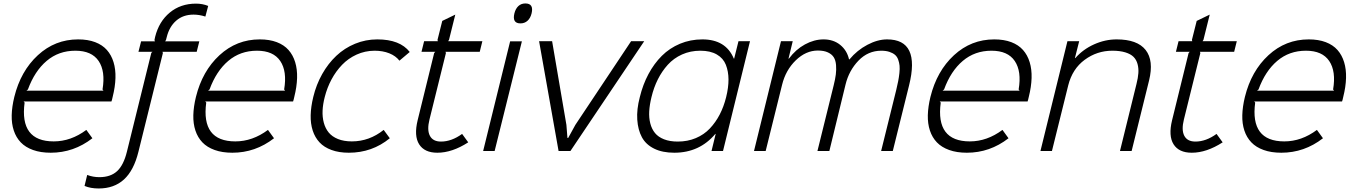

<svg xmlns="http://www.w3.org/2000/svg" viewBox="-20 -866 7769 1101"><path d="M131.8 -346.2H573.2L567.9 -353Q585.4 -457 545.7 -516.1Q505.9 -575.2 412.1 -575.2Q316.4 -575.2 247.6 -516.8Q178.7 -458.5 140.1 -353ZM626 -310.1Q625 -303.2 622.3 -294.4Q619.6 -285.6 619.1 -284.2H115.2L121.1 -277.8Q91.3 -55.2 288.1 -55.2Q386.7 -55.2 475.1 -121.1L509.8 -73.2Q402.8 9.8 271 9.8Q212.9 9.8 169.4 -5.9Q126 -21.5 99.1 -49.6Q72.3 -77.6 59.1 -117.4Q45.9 -157.2 47.1 -205.6Q48.3 -253.9 62 -310.1Q98.6 -458.5 197 -549.3Q295.4 -640.1 428.2 -640.1Q483.9 -640.1 525.6 -624.3Q567.4 -608.4 593 -579.3Q618.7 -550.3 631.1 -509.5Q643.6 -468.8 642.1 -418.5Q640.6 -368.2 626 -310.1Z M847.7 -563 854 -568.8H773.9L789.1 -628.9H868.7L865.7 -636.2L869.6 -654.8Q891.6 -742.7 953.6 -793.9Q1015.6 -845.2 1104 -845.2Q1141.6 -845.2 1173.8 -832L1157.7 -771Q1123 -782.2 1089.8 -782.2Q1030.3 -782.2 990.5 -747.6Q950.7 -712.9 936 -652.8L931.6 -636.2L926.8 -628.9H1123L1107.9 -568.8H911.6L914.1 -562L773.9 3.9Q747.6 111.3 690.9 163.1Q634.3 214.8 545.9 214.8Q499 214.8 464.8 200.2L480 137.2Q513.2 149.9 549.8 149.9Q613.8 149.9 651.4 115.5Q689 81.1 708 2.9Z M1173.3 -346.2H1614.7L1609.4 -353Q1627 -457 1587.2 -516.1Q1547.4 -575.2 1453.6 -575.2Q1357.9 -575.2 1289.1 -516.8Q1220.2 -458.5 1181.6 -353ZM1667.5 -310.1Q1666.5 -303.2 1663.8 -294.4Q1661.1 -285.6 1660.6 -284.2H1156.7L1162.6 -277.8Q1132.8 -55.2 1329.6 -55.2Q1428.2 -55.2 1516.6 -121.1L1551.3 -73.2Q1444.3 9.8 1312.5 9.8Q1254.4 9.8 1210.9 -5.9Q1167.5 -21.5 1140.6 -49.6Q1113.8 -77.6 1100.6 -117.4Q1087.4 -157.2 1088.6 -205.6Q1089.8 -253.9 1103.5 -310.1Q1140.1 -458.5 1238.5 -549.3Q1336.9 -640.1 1469.7 -640.1Q1525.4 -640.1 1567.1 -624.3Q1608.9 -608.4 1634.5 -579.3Q1660.2 -550.3 1672.6 -509.5Q1685.1 -468.8 1683.6 -418.5Q1682.1 -368.2 1667.5 -310.1Z M2180.2 -121.1 2215.3 -73.2Q2113.8 9.8 1980.5 9.8Q1923.8 9.8 1881.1 -5.9Q1838.4 -21.5 1812.3 -49.6Q1786.1 -77.6 1773.2 -117.4Q1760.3 -157.2 1761.5 -205.6Q1762.7 -253.9 1776.4 -310.1Q1793.5 -380.9 1827.6 -441.4Q1861.8 -502 1908.7 -546.1Q1955.6 -590.3 2016.1 -615.2Q2076.7 -640.1 2143.6 -640.1Q2273.4 -640.1 2329.6 -567.9L2270.5 -518.1Q2249.5 -545.4 2212.4 -560.3Q2175.3 -575.2 2127.4 -575.2Q2072.8 -574.7 2024.9 -553Q1977.1 -531.2 1941.7 -494.4Q1906.2 -457.5 1881.1 -410.6Q1856 -363.8 1842.3 -310.1Q1831.5 -268.6 1829.8 -231.7Q1828.1 -194.8 1836.9 -162.1Q1845.7 -129.4 1865 -106Q1884.3 -82.5 1918 -68.8Q1951.7 -55.2 1997.6 -55.2Q2097.7 -55.2 2180.2 -121.1Z M2629.9 -98.1 2665 -49.8Q2572.8 9.8 2487.8 9.8Q2414.1 9.8 2383.5 -38.6Q2353 -86.9 2375 -176.8L2469.7 -562L2476.1 -568.8H2397L2412.1 -629.9H2490.7L2488.8 -637.2L2516.1 -746.1L2590.8 -782.2L2554.7 -637.2L2549.8 -629.9H2746.1L2731 -568.8H2534.7L2537.1 -562L2442.9 -181.2Q2427.7 -120.6 2445.1 -87.4Q2462.4 -54.2 2508.8 -54.2Q2569.3 -54.2 2629.9 -98.1Z M2972.7 -628.9 2816.4 0H2750.5L2905.3 -628.9ZM3028.3 -789.1Q3021.5 -761.7 3004.9 -746.8Q2988.3 -731.9 2964.4 -731.9Q2916 -731.9 2929.7 -789.1Q2936.5 -816.4 2952.6 -831.3Q2968.8 -846.2 2992.7 -846.2Q3042 -846.2 3028.3 -789.1Z M3599.1 -629.9H3674.3L3251 0H3183.1L3071.3 -629.9H3146L3228 -149.9L3233.9 -75.2H3238.3L3279.3 -149.9Z M4144 -309.1Q4157.7 -364.3 4157.5 -410.6Q4157.2 -457 4142.3 -494.6Q4127.4 -532.2 4090.3 -553.7Q4053.2 -575.2 3996.1 -575.2Q3939 -575.2 3891.1 -553.7Q3843.3 -532.2 3809.3 -494.6Q3775.4 -457 3752.2 -410.6Q3729 -364.3 3715.8 -309.1Q3705.1 -265.6 3702.9 -228.3Q3700.7 -190.9 3709 -158.4Q3717.3 -126 3736.1 -103Q3754.9 -80.1 3788.1 -67.1Q3821.3 -54.2 3866.7 -54.2Q3922.9 -54.2 3970 -74Q4017.1 -93.8 4050.5 -129.2Q4084 -164.6 4107.2 -209.5Q4130.4 -254.4 4144 -309.1ZM4280.8 -629.9 4126 0H4060.1L4084 -98.1H4082Q3991.2 9.8 3846.7 9.8Q3778.3 9.8 3731 -13.7Q3683.6 -37.1 3660.9 -79.1Q3638.2 -121.1 3634.3 -179.9Q3630.4 -238.8 3648.9 -309.1Q3666.5 -381.3 3698.5 -441.2Q3730.5 -501 3775.1 -545.7Q3819.8 -590.3 3879.4 -615.2Q3939 -640.1 4007.8 -640.1Q4142.1 -640.1 4188 -529.8H4189.9L4214.8 -629.9Z M5192.9 -376 5099.6 0H5032.7L5119.6 -351.1Q5126.5 -379.9 5130.6 -401.1Q5134.8 -422.4 5137.5 -447Q5140.1 -471.7 5138.4 -489.3Q5136.7 -506.8 5130.6 -523.9Q5124.5 -541 5112.3 -551.5Q5100.1 -562 5080.3 -568.6Q5060.5 -575.2 5033.7 -575.2Q4957.5 -575.2 4902.8 -518.3Q4848.1 -461.4 4828.6 -380.9L4735.8 0H4667.5L4760.7 -377Q4769.5 -412.1 4772.9 -439Q4776.4 -465.8 4774.2 -492.9Q4772 -520 4761.2 -537.4Q4750.5 -554.7 4727.8 -565.4Q4705.1 -576.2 4669.9 -576.2Q4601.1 -576.2 4543.2 -520Q4485.4 -463.9 4464.8 -379.9L4370.6 0H4303.7L4458.5 -629.9H4525.9L4501.5 -529.8H4503.9Q4543 -582.5 4595.9 -611.3Q4648.9 -640.1 4702.6 -640.1Q4759.3 -640.1 4798.1 -608.6Q4836.9 -577.1 4848.6 -525.9H4851.6Q4895 -578.1 4953.9 -609.1Q5012.7 -640.1 5066.9 -640.1Q5258.8 -640.1 5192.9 -376Z M5385.3 -346.2H5826.7L5821.3 -353Q5838.9 -457 5799.1 -516.1Q5759.3 -575.2 5665.5 -575.2Q5569.8 -575.2 5501 -516.8Q5432.1 -458.5 5393.6 -353ZM5879.4 -310.1Q5878.4 -303.2 5875.7 -294.4Q5873 -285.6 5872.6 -284.2H5368.7L5374.5 -277.8Q5344.7 -55.2 5541.5 -55.2Q5640.1 -55.2 5728.5 -121.1L5763.2 -73.2Q5656.2 9.8 5524.4 9.8Q5466.3 9.8 5422.9 -5.9Q5379.4 -21.5 5352.5 -49.6Q5325.7 -77.6 5312.5 -117.4Q5299.3 -157.2 5300.5 -205.6Q5301.8 -253.9 5315.4 -310.1Q5352.1 -458.5 5450.4 -549.3Q5548.8 -640.1 5681.6 -640.1Q5737.3 -640.1 5779.1 -624.3Q5820.8 -608.4 5846.4 -579.3Q5872.1 -550.3 5884.5 -509.5Q5897 -468.8 5895.5 -418.5Q5894 -368.2 5879.4 -310.1Z M6569.3 -404.8 6469.2 0H6402.3L6497.1 -384.8Q6505.9 -419.4 6507.8 -446.5Q6509.8 -473.6 6503.2 -498.5Q6496.6 -523.4 6480.2 -539.8Q6463.9 -556.2 6433.1 -565.7Q6402.3 -575.2 6358.4 -575.2Q6271 -575.2 6200.2 -523.2Q6129.4 -471.2 6105.5 -376L6012.2 0H5946.3L6101.1 -629.9H6168.5L6144 -533.2H6146.5Q6190.9 -583.5 6254.2 -611.8Q6317.4 -640.1 6383.3 -640.1Q6502 -640.1 6549.6 -579.3Q6597.2 -518.6 6569.3 -404.8Z M6956.1 -98.1 6991.2 -49.8Q6898.9 9.8 6814 9.8Q6740.2 9.8 6709.7 -38.6Q6679.2 -86.9 6701.2 -176.8L6795.9 -562L6802.2 -568.8H6723.1L6738.3 -629.9H6816.9L6814.9 -637.2L6842.3 -746.1L6917 -782.2L6880.9 -637.2L6876 -629.9H7072.3L7057.1 -568.8H6860.8L6863.3 -562L6769 -181.2Q6753.9 -120.6 6771.2 -87.4Q6788.6 -54.2 6835 -54.2Q6895.5 -54.2 6956.1 -98.1Z M7188.5 -346.2H7629.9L7624.5 -353Q7642.1 -457 7602.3 -516.1Q7562.5 -575.2 7468.8 -575.2Q7373 -575.2 7304.2 -516.8Q7235.4 -458.5 7196.8 -353ZM7682.6 -310.1Q7681.6 -303.2 7679 -294.4Q7676.3 -285.6 7675.8 -284.2H7171.9L7177.7 -277.8Q7147.9 -55.2 7344.7 -55.2Q7443.4 -55.2 7531.7 -121.1L7566.4 -73.2Q7459.5 9.8 7327.6 9.8Q7269.5 9.8 7226.1 -5.9Q7182.6 -21.5 7155.8 -49.6Q7128.9 -77.6 7115.7 -117.4Q7102.5 -157.2 7103.8 -205.6Q7105 -253.9 7118.7 -310.1Q7155.3 -458.5 7253.7 -549.3Q7352.1 -640.1 7484.9 -640.1Q7540.5 -640.1 7582.3 -624.3Q7624 -608.4 7649.7 -579.3Q7675.3 -550.3 7687.7 -509.5Q7700.2 -468.8 7698.7 -418.5Q7697.3 -368.2 7682.6 -310.1Z"/></svg>

Font: Sinkin Sans 300 Light Italic
Style: Regular
Weight: 300
Italic angle: -112°
Designer: Keith Bates
Foundry: K-Type
Version: Sinkin Sans (version 1.0)  by Keith Bates   •   © 2014   www